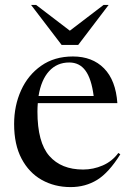

<svg xmlns="http://www.w3.org/2000/svg" viewBox="-20 -752 533 782"><path d="M277 -522Q356 -522 403.8 -473.5Q451.5 -425 458 -332H134Q132.5 -315.5 132.5 -297.5Q132.5 -172 181 -116.8Q229.5 -61.5 318.5 -61.5Q360 -61.5 398.5 -78.2Q437 -95 462 -129L470 -123.5Q423.5 -49 375.8 -19.5Q328 10 267.5 10Q202.5 10 150.2 -19.2Q98 -48.5 67.8 -105.8Q37.5 -163 37.5 -247Q37.5 -321.5 65.8 -384Q94 -446.5 147.8 -484.2Q201.5 -522 277 -522ZM262 -497.5Q212 -497.5 179.8 -462Q147.5 -426.5 137 -361H361.5Q352.5 -431 328.2 -464.2Q304 -497.5 262 -497.5ZM422.5 -732 298.5 -569H231L106.5 -732H127L264.5 -627L402 -732Z"/></svg>

Font: Newsreader 72pt
Style: Regular
Weight: 400
Designer: Hugues Gentile
Foundry: Production Type
Version: Version 1.003; ttfautohint (v1.8.3)